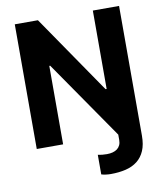

<svg xmlns="http://www.w3.org/2000/svg" viewBox="-99 -807 934 1103"><g transform="rotate(-10 367.5 -255.5)"><path d="M198.2 -727.3 512.1 -269.9H518.5V-727.3H671.5V29.1Q671.5 81.3 656.2 116.8Q641 152.3 612.9 174.4Q584.9 196.4 545.5 206Q506 215.6 457.7 215.6Q444.6 215.6 429.9 213.8Q415.1 212 402.7 208.1V93.8Q425.8 99.1 455.3 99.1Q474.1 99.1 489.3 95Q504.6 90.9 515.6 82.6Q526.6 74.2 532.7 61.4Q538.7 48.7 538.7 31.2V0L222.3 -457.7H217V0H63.2V-727.3Z"/></g></svg>

Font: Inter P
Style: Bold
Weight: 700
Designer: Rasmus Andersson
Foundry: rsms
Version: Version 3.018;git-588b23468